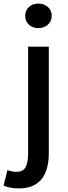

<svg xmlns="http://www.w3.org/2000/svg" viewBox="-68 -809 376 1066"><path d="M37 237Q9 237 -12 232.5Q-33 228 -48 222L-27 136Q-16 139 -3.5 142Q9 145 22 145Q61 145 74.5 118.5Q88 92 88 43V-550H203V41Q203 84 194 120Q185 156 165.5 182Q146 208 114.5 222.5Q83 237 37 237ZM145 -653Q113 -653 92.5 -672Q72 -691 72 -721Q72 -751 92.5 -770Q113 -789 145 -789Q177 -789 198 -770Q219 -751 219 -721Q219 -691 198 -672Q177 -653 145 -653Z"/></svg>

Font: Kinto Sans Med
Style: Regular
Weight: 500
Designer: Authors: Ryoko NISHIZUKA  (kana & ideographs); Paul D. Hunt (Latin, Greek & Cyrillic); Wenlong ZHANG  (bopomofo); Sandol
Foundry: Adobe Systems Incorporated, ookami Inc.
Version: Version 0.001